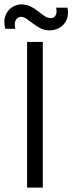

<svg xmlns="http://www.w3.org/2000/svg" viewBox="-39 -859 332 879"><path d="M85 0V-667H157V0ZM31 -727H-15Q-24 -763 -14 -788Q-4 -813 16.5 -826Q37 -839 58 -839Q82 -839 101 -829.5Q120 -820 135.5 -807.5Q151 -795 165 -785.5Q179 -776 194 -776Q208 -776 215.5 -788.5Q223 -801 218 -824H270Q276 -795 267 -771.5Q258 -748 237 -734Q216 -720 186 -720Q164 -720 146 -729.5Q128 -739 112.5 -751Q97 -763 83 -772.5Q69 -782 57 -782Q44 -782 34.5 -769Q25 -756 31 -727Z"/></svg>

Font: Maven Pro
Style: Regular
Weight: 400
Designer: Joe Prince
Foundry: Joe Prince
Version: Version 2.103